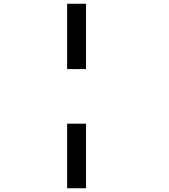

<svg xmlns="http://www.w3.org/2000/svg" viewBox="-20 -820 900 1020"><path d="M336.5 -453V-800H437V-453ZM336.5 180V-163H437V180Z"/></svg>

Font: Trispace SemiExpanded Medium
Style: Regular
Weight: 500
Width: 6
Designer: Tyler Finck
Foundry: Etcetera Type Company
Version: Version 1.210; ttfautohint (v1.8.3)